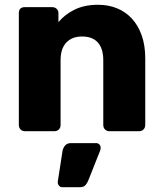

<svg xmlns="http://www.w3.org/2000/svg" viewBox="-20 -550 683 805"><path d="M84 0Q73 0 66 -7.5Q59 -15 59 -26V-495Q59 -520 84 -520H199Q210 -520 217.5 -513Q225 -506 225 -495V-457Q251 -489 292.5 -509.5Q334 -530 391 -530Q434 -530 470 -515.5Q506 -501 532.5 -472.5Q559 -444 574 -402Q589 -360 589 -305V-26Q589 -15 582 -7.5Q575 0 564 0H438Q427 0 420 -7.5Q413 -15 413 -26V-298Q413 -346 390.5 -371.5Q368 -397 324 -397Q282 -397 258 -371.5Q234 -346 234 -298V-26Q234 -15 227 -7.5Q220 0 209 0ZM241 235Q233 235 227.5 228.5Q222 222 222 213L242 84Q244 71 252.5 60.5Q261 50 278 50H383Q391 50 396.5 55.5Q402 61 402 69Q402 76 400 81L350 207Q346 217 338.5 226Q331 235 314 235Z"/></svg>

Font: Fz Rubik
Style: Bold
Weight: 700
Designer: Hubert and Fischer
Foundry: Hubert and Fischer
Version: Vit hóa bi FontZin.com